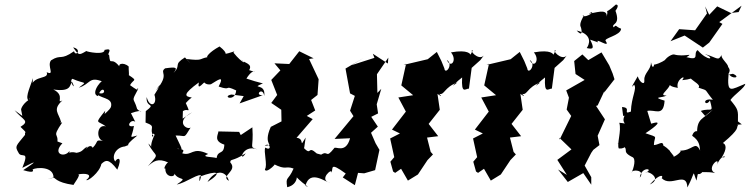

<svg xmlns="http://www.w3.org/2000/svg" viewBox="-20 -778 3292 843"><path d="M78 -269 44 -294C81 -250 113 -248 70 -221C104 -188 87 -204 90 -186C50 -136 44 -137 61 -108C73 -80 112 -124 78 -41C146 -76 142 -71 82 -31C139 -13 123 -34 123 -34C140 -44 216 -48 215 2C165 11 205 4 215 3C221 -1 223 23 303 34C301 33 339 -14 322 -12C355 -19 391 -13 359 12C363 21 418 -21 425 -58C442 -74 456 -85 495 -33C520 -92 494 -86 486 -69C469 -89 487 -131 528 -135C570 -152 507 -122 583 -183C541 -172 560 -172 568 -225C528 -215 554 -259 574 -243L555 -281C618 -304 602 -275 582 -300C567 -354 554 -326 587 -388C572 -397 605 -365 551 -404C568 -436 592 -417 525 -462C555 -422 544 -457 545 -486C521 -508 488 -497 512 -476C466 -541 465 -479 459 -537C445 -537 483 -570 439 -559C441 -535 363 -550 359 -554C324 -533 326 -536 301 -570C342 -561 312 -527 305 -553C244 -510 249 -542 204 -513C185 -489 223 -444 185 -461C197 -429 132 -448 118 -403C124 -407 122 -398 125 -435C106 -380 88 -345 110 -332C111 -390 103 -319 124 -349C82 -331 70 -298 73 -295ZM438 -269 442 -292C393 -230 408 -251 445 -223C404 -236 399 -160 439 -158C393 -166 417 -160 387 -129C374 -155 343 -103 364 -135C341 -122 345 -112 316 -107C269 -119 286 -87 285 -115C264 -84 208 -101 254 -149C232 -155 215 -169 231 -147C240 -200 204 -168 253 -240C206 -240 195 -241 229 -226L248 -243C238 -282 209 -296 254 -337C223 -321 269 -359 214 -385C293 -374 285 -403 296 -419C320 -373 279 -421 298 -432C357 -406 364 -424 326 -393C379 -409 369 -446 435 -418C439 -446 371 -367 410 -356C433 -422 460 -348 404 -373C407 -343 480 -355 467 -308C452 -278 398 -262 443 -234Z M782 -257 783 -290C809 -308 822 -264 785 -350C800 -312 787 -324 822 -350C789 -354 783 -365 853 -416C845 -374 873 -419 896 -431C859 -455 865 -400 906 -408C935 -425 968 -452 940 -398C1002 -377 959 -408 1017 -381C1013 -328 951 -354 996 -363L1050 -356L1032 -324L1134 -360C1094 -358 1134 -400 1140 -357C1149 -416 1077 -386 1132 -411C1145 -411 1117 -414 1062 -433C1096 -489 1117 -453 1074 -470C1091 -499 1052 -501 1039 -516C1067 -498 1046 -496 1005 -547C1022 -563 974 -534 954 -543C971 -532 985 -542 944 -574C898 -549 884 -527 891 -527C853 -520 872 -510 799 -519C835 -479 796 -521 792 -526C738 -492 778 -494 742 -458C761 -482 755 -485 705 -478C677 -457 729 -456 664 -380C695 -429 678 -392 658 -362C673 -317 637 -301 624 -352C619 -302 669 -327 620 -290L619 -240C671 -221 631 -219 654 -180C640 -172 651 -202 659 -186C623 -114 667 -117 631 -148C663 -81 687 -113 629 -48C653 -69 673 -86 720 -64C715 -70 693 -33 706 -38C704 7 762 2 742 -25C757 22 815 -7 756 32C796 26 862 -26 864 -3C865 -21 853 49 856 -2C935 -32 960 -23 891 21C920 -29 969 -36 985 16C945 -6 1026 -27 991 -65C992 -83 998 -66 1059 -105C1027 -56 1041 -148 1110 -122C1071 -136 1095 -123 1088 -219L1037 -185L1030 -199L939 -201C938 -186 916 -159 965 -143C963 -95 937 -122 931 -84C915 -90 856 -87 894 -102C823 -136 824 -91 780 -105C798 -130 763 -117 759 -127C793 -107 773 -134 751 -183C800 -184 784 -165 817 -218C799 -206 747 -245 824 -285Z M1371 -104C1328 -143 1351 -90 1312 -130C1312 -130 1312 -94 1322 -174C1290 -121 1321 -170 1282 -173L1353 -255L1327 -269L1364 -293L1346 -339L1374 -361L1379 -430L1337 -519L1357 -522C1336 -532 1315 -543 1294 -553L1250 -497L1185 -500L1211 -469L1171 -427L1197 -361L1171 -326L1215 -296L1216 -245L1169 -221C1130 -135 1192 -143 1142 -138C1167 -157 1175 -111 1145 -130C1136 -116 1156 -50 1143 -35C1146 -9 1212 -75 1179 -59C1240 -28 1230 -52 1269 -38C1245 18 1233 -6 1241 44C1295 32 1285 -25 1277 -5C1323 42 1348 48 1321 38C1340 -37 1413 24 1429 25C1375 12 1443 -46 1435 -19C1445 -36 1423 -71 1498 -16L1485 1L1538 35L1552 -19L1579 -17L1627 -31L1646 -120L1629 -149L1609 -195L1639 -222L1610 -265L1640 -280L1634 -320L1654 -388L1637 -370L1635 -452L1685 -525L1683 -499L1617 -542L1624 -524L1524 -492L1577 -524L1497 -477L1517 -368L1538 -357L1517 -292L1532 -268L1449 -168L1517 -171C1498 -100 1451 -139 1447 -127C1408 -78 1423 -120 1390 -99Z M2046 -538C2045 -539 2037 -562 1960 -548C1989 -514 1959 -475 1942 -515C1973 -494 1934 -447 1931 -478L1918 -510L1898 -550L1858 -518L1752 -493L1763 -498L1759 -480L1742 -403L1794 -360L1729 -350L1762 -288L1701 -209L1736 -192L1693 -170L1711 -88L1694 -68L1706 -25L1715 -19L1741 -37L1771 15L1815 -12L1857 -75L1881 -100L1871 -111L1855 -174L1904 -180L1862 -234L1911 -296L1898 -385C1875 -373 1939 -342 1908 -366C1932 -359 1929 -394 1988 -416C1944 -380 1991 -425 2009 -438C2005 -362 2023 -389 2039 -389L2051 -480L2089 -514L2104 -534C2081 -509 2036 -561 2056 -557Z M2410 -538C2409 -539 2401 -562 2324 -548C2353 -514 2323 -475 2306 -515C2337 -494 2298 -447 2295 -478L2282 -510L2262 -550L2222 -518L2116 -493L2127 -498L2123 -480L2106 -403L2158 -360L2093 -350L2126 -288L2065 -209L2100 -192L2057 -170L2075 -88L2058 -68L2070 -25L2079 -19L2105 -37L2135 15L2179 -12L2221 -75L2245 -100L2235 -111L2219 -174L2268 -180L2226 -234L2275 -296L2262 -385C2239 -373 2303 -342 2272 -366C2296 -359 2293 -394 2352 -416C2308 -380 2355 -425 2373 -438C2369 -362 2387 -389 2403 -389L2415 -480L2453 -514L2468 -534C2445 -509 2400 -561 2420 -557Z M2576 0 2547 -51 2576 -107 2585 -120 2612 -141 2604 -182 2636 -254 2597 -313 2604 -315 2634 -379 2632 -371 2678 -430 2670 -455 2655 -491 2621 -548 2563 -514 2537 -539 2501 -510 2507 -453 2547 -427 2466 -381 2478 -349 2468 -297 2488 -269 2437 -165 2436 -173 2489 -122 2427 -76 2469 -10 2430 -34 2473 21 2541 -18 2576 33ZM2606 -592C2588 -617 2662 -563 2640 -597C2626 -611 2706 -621 2707 -652C2680 -662 2688 -672 2674 -658C2662 -677 2708 -665 2681 -734C2653 -695 2713 -758 2684 -758C2621 -701 2656 -756 2644 -705C2647 -745 2589 -718 2565 -719C2606 -739 2554 -695 2538 -710C2555 -716 2519 -684 2530 -657C2522 -687 2553 -599 2512 -644C2587 -626 2566 -580 2556 -567C2586 -560 2590 -566 2571 -604Z M2716 -269 2722 -270C2704 -229 2749 -234 2699 -239C2710 -204 2687 -145 2697 -126C2730 -123 2738 -149 2691 -148C2760 -122 2698 -118 2755 -89C2775 -83 2762 -39 2753 -19C2752 -37 2817 -32 2789 2C2796 -50 2854 -37 2815 -20C2816 -33 2894 4 2833 32C2883 -23 2894 -4 2885 4C2926 47 2995 -30 2998 45C3036 -26 3018 -34 3038 15C3049 -42 3037 10 3072 -31C3039 -15 3083 -28 3120 -18C3075 -38 3150 -102 3126 -50C3151 -113 3180 -84 3149 -87C3174 -127 3167 -145 3154 -150C3233 -216 3211 -217 3220 -227C3212 -247 3183 -225 3237 -232L3220 -245C3221 -295 3222 -296 3187 -339C3203 -362 3253 -395 3252 -410C3189 -385 3171 -363 3179 -455C3194 -427 3236 -438 3198 -454C3152 -445 3200 -456 3177 -484C3177 -499 3141 -524 3149 -538C3132 -509 3135 -522 3075 -541C3125 -518 3087 -507 3043 -558C3021 -543 3056 -510 2994 -527C3030 -549 2985 -526 2939 -539C2929 -541 2883 -517 2892 -481C2918 -547 2912 -508 2853 -494C2854 -510 2849 -457 2838 -505C2840 -473 2807 -457 2809 -427C2812 -400 2788 -417 2780 -443C2741 -377 2759 -401 2764 -406C2778 -389 2752 -353 2750 -288C2710 -273 2756 -306 2711 -308ZM3076 -269 3110 -297C3069 -253 3037 -262 3041 -186C3059 -198 3030 -217 3019 -182C3054 -158 3051 -135 3054 -117C3031 -164 3022 -113 2961 -117C2989 -120 2929 -79 2938 -93C2899 -144 2928 -102 2921 -116C2881 -157 2875 -135 2893 -125C2895 -169 2876 -142 2851 -141C2852 -184 2876 -172 2814 -193C2864 -226 2891 -251 2839 -235L2822 -291C2856 -299 2893 -263 2898 -336C2838 -354 2889 -347 2907 -359C2860 -356 2939 -394 2920 -424C2911 -400 2932 -397 2956 -392C2945 -430 2999 -454 2975 -426C3048 -433 3021 -452 3009 -437C3027 -418 3058 -406 3047 -393C3093 -377 3067 -392 3110 -340C3056 -349 3078 -305 3097 -337C3114 -276 3102 -307 3057 -291ZM3076 -750 3084 -719 3032 -645 2962 -650 2924 -597 2986 -622 3066 -569 3094 -591 3152 -673 3138 -681 3236 -753 3223 -725 3189 -721 3129 -750 3094 -713Z"/></svg>

Font: Asimov Aggro
Style: It
Weight: 500
Designer: Google
Version: Version 2.000980; 2014